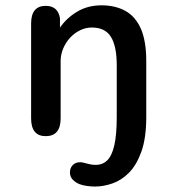

<svg xmlns="http://www.w3.org/2000/svg" viewBox="-20 -507 659 722"><path d="M337.5 194.5Q322 194.5 306.5 192.2Q291 190 279 185.5Q265 180 254 169Q243 158 243 142Q243 124.5 253.5 113.8Q264 103 281.5 103Q286.5 103 291.8 104.2Q297 105.5 302.5 107Q311 109.5 320.5 111.2Q330 113 340 113Q366 113 383.5 95.8Q401 78.5 410 39Q419 -0.5 419 -67H530Q530 11.5 511.8 62.8Q493.5 114 464.8 142.8Q436 171.5 402.2 183Q368.5 194.5 337.5 194.5ZM475 5Q419 5 419 -62V-261.5Q419 -333 397.2 -368.2Q375.5 -403.5 325.5 -403.5Q302 -403.5 280.8 -393Q259.5 -382.5 243.2 -364.8Q227 -347 217.5 -324.2Q208 -301.5 208 -277.5V-62Q208 5 152 5Q97 5 97 -62V-418.5Q97 -485 152 -485Q197.5 -485 205.5 -439V-403Q230 -439 270 -463Q310 -487 361.5 -487Q413.5 -487 451.5 -466Q489.5 -445 509.8 -398.8Q530 -352.5 530 -277.5V-62Q530 -29.5 515.8 -12.2Q501.5 5 475 5Z"/></svg>

Font: Sono ExtraLight Monospace Medium
Style: Regular
Weight: 500
Version: Version 2.112